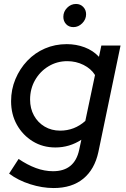

<svg xmlns="http://www.w3.org/2000/svg" viewBox="-20 -739 636 970"><path d="M251 211Q193 211 132 191.5Q71 172 26 138L74 64Q118 94 161.5 110Q205 126 248 126Q357 126 380 18L391 -33Q331 6 260 6Q196 6 145.5 -25Q95 -56 65.5 -108.5Q36 -161 36 -228Q36 -287 58 -339.5Q80 -392 118 -432Q156 -472 207 -494Q258 -516 317 -516Q365 -516 407.5 -500Q450 -484 480 -452L492 -509H589L477 29Q458 117 400.5 164Q343 211 251 211ZM284 -79Q356 -79 411 -128L460 -360Q440 -392 402 -411Q364 -430 320 -430Q268 -430 225 -404Q182 -378 157 -334Q132 -290 132 -236Q132 -191 151.5 -155.5Q171 -120 205.5 -99.5Q240 -79 284 -79ZM351 -602Q328 -602 314 -617Q300 -632 300 -654Q300 -680 319 -699.5Q338 -719 364 -719Q386 -719 400.5 -704Q415 -689 415 -667Q415 -641 395.5 -621.5Q376 -602 351 -602Z"/></svg>

Font: Red Hat Display SemiBold
Style: Italic
Weight: 600
Italic angle: -12°
Designer: Pentagram, MCKL
Foundry: Pentagram, MCKL
Version: Version 1.023